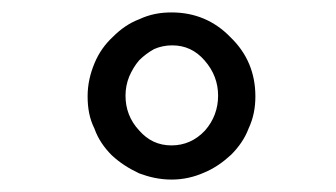

<svg xmlns="http://www.w3.org/2000/svg" viewBox="-20 -659 540 309"><path d="M351 -599C325 -626 293 -639 256 -639C238 -639 221 -636 204 -628C188 -622 174 -612 162 -600C149 -588 139 -574 132 -557C125 -540 121 -523 121 -504C121 -485 124 -468 132 -452C138 -435 148 -421 160 -409C173 -397 187 -388 204 -380C220 -374 237 -370 256 -370C275 -370 292 -374 308 -381C325 -388 339 -398 352 -410C364 -422 374 -436 380 -452C388 -469 391 -486 391 -504C391 -541 378 -573 351 -599ZM309 -562C324 -545 331 -526 331 -505C331 -484 324 -465 310 -449C295 -433 277 -425 256 -425C235 -425 218 -433 204 -449C189 -465 182 -484 182 -505C182 -516 184 -526 188 -536C192 -545 197 -554 204 -562C211 -569 219 -575 228 -580C237 -584 247 -586 257 -586C278 -586 295 -578 309 -562Z"/></svg>

Font: Inconsolatazi4
Style: Regular
Weight: 400
Designer: Raph Levien, Kirill Tkachev
Foundry: Cyreal
Version: Version 1.013